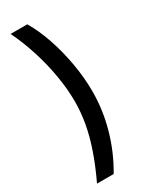

<svg xmlns="http://www.w3.org/2000/svg" viewBox="-232 -818 800 1009"><g transform="rotate(-30 168.0 -314.0)"><path d="M32.7 140.1Q72.8 55.2 98.1 -18.3Q123.5 -91.8 135.7 -158.9Q147.9 -226.1 147.9 -292.5Q147.9 -366.7 134 -448.7Q120.1 -530.8 94.2 -612.8Q68.4 -694.8 32.7 -768.1H133.8Q168.9 -710 196.3 -630.1Q223.6 -550.3 239 -462.4Q254.4 -374.5 254.4 -292.5Q254.4 -180.2 223.6 -70.1Q192.9 40 133.8 140.1Z"/></g></svg>

Font: Inter 24pt Medium
Style: Regular
Weight: 500
Designer: Rasmus Andersson
Foundry: rsms
Version: Version 4.001;git-66647c0bb